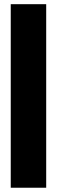

<svg xmlns="http://www.w3.org/2000/svg" viewBox="-20 -879 267 899"><path d="M196.3 0H30.3V-859.4H196.3Z"/></svg>

Font: Anton
Style: Regular
Weight: 400
Designer: Vernon Adams, Tural Alisoy
Foundry: Vernon Adams
Version: Version 2.300